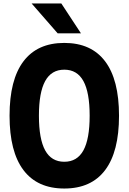

<svg xmlns="http://www.w3.org/2000/svg" viewBox="-20 -1066 740 1105"><path d="M350 19Q195 19 115 -87Q35 -193 35 -400Q35 -607 115 -713Q195 -819 350 -819Q505 -819 585 -713Q665 -607 665 -400Q665 -193 585 -87Q505 19 350 19ZM350 -135Q424 -135 460 -200.5Q496 -266 496 -400Q496 -534 460 -599.5Q424 -665 350 -665Q276 -665 240 -599.5Q204 -534 204 -400Q204 -266 240 -200.5Q276 -135 350 -135ZM446 -874H312L162 -1046H333Z"/></svg>

Font: Martian Mono
Style: Bold
Weight: 700
Designer: Roman Shamin
Foundry: Evil Martians
Version: Version 1.000